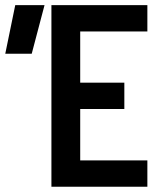

<svg xmlns="http://www.w3.org/2000/svg" viewBox="-23 -713 629 733"><path d="M173.3 0V-693.4H283.2V0ZM173.3 0V-100.6H539.6V0ZM173.3 -296.9V-397.5H451.7V-296.9ZM-2.9 -507.8 35.2 -693.4H147L98.1 -507.8ZM173.3 -592.8V-693.4H539.6V-592.8Z"/></svg>

Font: Cascadia Mono Medium
Style: Regular
Weight: 500
Monospace: yes
Designer: Aaron Bell
Foundry: Saja Typeworks
Version: Version 2407.024